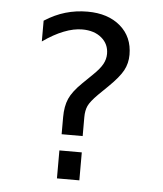

<svg xmlns="http://www.w3.org/2000/svg" viewBox="-48 -658 595 701"><g transform="rotate(5 250.0 -308.0)"><path d="M266.6 -162.1H189.5V-224.6Q189.5 -264.6 201.7 -292.5Q213.9 -320.3 248 -353.5L284.2 -388.7Q309.6 -413.1 319.3 -431.2Q329.1 -449.2 329.1 -468.8Q329.1 -504.9 302.2 -527.3Q275.4 -549.8 231.4 -549.8Q200.2 -549.8 164.1 -535.6Q127.9 -521.5 87.9 -493.2V-569.3Q126 -593.8 164.6 -605Q203.1 -616.2 245.1 -616.2Q320.3 -616.2 365.7 -577.1Q411.1 -538.1 411.1 -472.7Q411.1 -441.4 397 -415Q382.8 -388.7 344.7 -351.6L309.6 -317.4Q282.2 -290 274.4 -272.9Q266.6 -255.9 266.6 -231.4ZM186.5 -102.5H268.6V0H186.5Z"/></g></svg>

Font: BabelStone Pseudographica Colour
Style: Regular
Weight: 400
Designer: Andrew West
Foundry: BabelStone
Version: Version 16.0.0